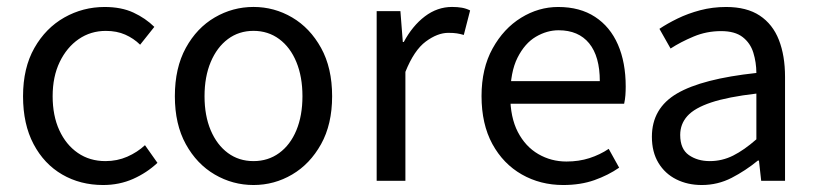

<svg xmlns="http://www.w3.org/2000/svg" viewBox="-20 -518 2340 550"><path d="M275.4 12Q210.1 12 158.2 -18.1Q106.3 -48.2 76.2 -105.1Q46 -162.1 46 -242.3Q46 -323.5 78.5 -380.6Q110.9 -437.7 164.3 -467.9Q217.7 -498 279.7 -498Q327.8 -498 362.3 -481.9Q396.9 -465.8 422.1 -441L381.4 -389.9Q363.1 -408 338.7 -418.8Q314.4 -429.5 283.3 -429.5Q239.7 -429.5 205.4 -405.9Q171.2 -382.3 151 -340.4Q130.8 -298.5 130.8 -242.3Q130.8 -186.7 149.9 -145Q169 -103.3 203 -79.9Q236.9 -56.5 282.1 -56.5Q315.7 -56.5 344.7 -69.2Q373.7 -82 395.3 -102.1L431 -51.5Q400.4 -22.8 361.1 -5.4Q321.7 12 275.4 12Z M706.2 12Q646.6 12 595.1 -18.1Q543.7 -48.1 512.3 -105Q480.9 -161.9 480.9 -242.4Q480.9 -323.5 512.3 -380.8Q543.7 -438 595.1 -468Q646.6 -498.1 706.2 -498.1Q765.7 -498.1 816.9 -468Q868 -438 899.7 -380.8Q931.4 -323.5 931.4 -242.4Q931.4 -161.9 899.7 -105Q868 -48.1 816.9 -18.1Q765.7 12 706.2 12ZM706.2 -56.5Q748 -56.5 779.8 -79.7Q811.6 -102.9 829 -144.8Q846.4 -186.7 846.4 -242.4Q846.4 -298.1 829 -340.3Q811.6 -382.6 779.8 -406.1Q748 -429.6 706.2 -429.6Q664.4 -429.6 632.9 -406.1Q601.4 -382.6 583.6 -340.3Q565.9 -298.1 565.9 -242.4Q565.9 -186.7 583.6 -144.8Q601.4 -102.9 632.9 -79.7Q664.4 -56.5 706.2 -56.5Z M1059 0V-486.1H1127L1133.9 -397.6H1136.6Q1161.5 -444.1 1197.1 -471.1Q1232.8 -498.1 1274.9 -498.1Q1290.9 -498.1 1303.2 -495.9Q1315.5 -493.7 1326.7 -488.1L1308.6 -417.9Q1298.2 -420.9 1288.8 -422.4Q1279.3 -423.9 1264.2 -423.9Q1233.4 -423.9 1199.8 -399.1Q1166.2 -374.3 1141.3 -312.1V0Z M1593.4 12Q1527.8 12 1474.7 -18.3Q1421.5 -48.6 1390.4 -105.5Q1359.4 -162.5 1359.4 -242.9Q1359.4 -322.1 1391.1 -379.2Q1422.7 -436.4 1472.8 -467.2Q1522.8 -498 1578.9 -498Q1641.3 -498 1684.5 -469.7Q1727.8 -441.5 1750.1 -390.3Q1772.4 -339.2 1772.4 -270Q1772.4 -257.5 1771.5 -245.2Q1770.6 -232.9 1767.9 -220.8H1418.3V-285.6H1698.2Q1698.2 -356.4 1667.7 -393.9Q1637.1 -431.3 1580.1 -431.3Q1546.7 -431.3 1515 -412.7Q1483.3 -394 1462.5 -352.8Q1441.7 -311.5 1441.7 -243.7Q1441.7 -181.8 1463.4 -139.9Q1485.2 -98 1522.1 -76.6Q1558.9 -55.3 1602.7 -55.3Q1638.2 -55.3 1668.4 -65Q1698.7 -74.8 1723.7 -91.6L1753.6 -37.7Q1722.3 -16 1682.7 -2Q1643.1 12 1593.4 12Z M1990.3 12Q1949.6 12 1917.2 -4.3Q1884.8 -20.5 1866.1 -51.5Q1847.4 -82.4 1847.4 -126.2Q1847.4 -208 1919.4 -250.2Q1991.4 -292.3 2146.7 -309Q2146.5 -339.5 2138 -367Q2129.5 -394.6 2107.5 -411.7Q2085.4 -428.9 2045.9 -428.9Q2004.1 -428.9 1967.1 -413.4Q1930 -397.9 1900.9 -379L1869 -435.4Q1891.3 -450.4 1921 -464.9Q1950.7 -479.4 1985.9 -488.7Q2021.1 -498 2060.1 -498Q2119.2 -498 2156.4 -473.3Q2193.6 -448.6 2211.2 -403.6Q2228.8 -358.6 2228.8 -297.7V0H2160.5L2154.1 -57.9H2150.8Q2115.7 -29.1 2075.8 -8.5Q2035.9 12 1990.3 12ZM2013.2 -56.5Q2048.6 -56.5 2080.1 -72.3Q2111.6 -88.1 2146.7 -118.9V-249.9Q2065 -240.4 2017.3 -224.5Q1969.6 -208.6 1949 -185.6Q1928.5 -162.7 1928.5 -131.5Q1928.5 -91.2 1953.3 -73.8Q1978.1 -56.5 2013.2 -56.5Z"/></svg>

Font: Source Sans 3
Style: Regular
Weight: 200
Designer: Paul D. Hunt
Foundry: Adobe
Version: Version 3.046;hotconv 1.0.118;makeotfexe 2.5.65603